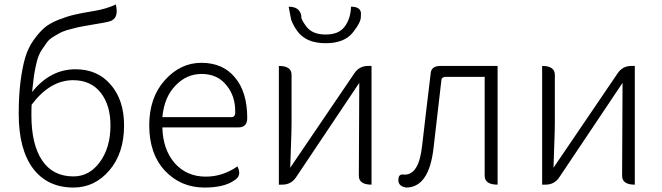

<svg xmlns="http://www.w3.org/2000/svg" viewBox="-20 -829 2970 862"><path d="M121 -311Q121 -181 169 -109Q217 -37 310 -37Q381 -37 428 -101Q476 -166 476 -266Q476 -357 432 -413Q388 -469 308 -469Q205 -469 122 -359Q121 -344 121 -311ZM310 13Q193 13 128 -73Q64 -159 64 -318Q64 -399 72 -462Q80 -525 93 -570Q107 -616 131 -649Q155 -683 179 -704Q204 -725 242 -740Q280 -755 314 -763Q348 -771 398 -779Q459 -789 500 -809Q513 -753 483 -738Q480 -732 410 -721Q373 -715 353 -711Q333 -708 304 -700Q275 -693 259 -686Q244 -679 223 -666Q202 -654 191 -639Q180 -624 166 -603Q153 -582 146 -555Q139 -528 133 -493L124 -416Q206 -518 319 -518Q418 -518 477 -449Q537 -380 537 -266Q537 -141 471 -64Q405 13 310 13Z M898 13Q792 13 721 -62Q650 -138 650 -266Q650 -391 720 -469Q790 -547 884 -547Q981 -547 1035 -481Q1090 -416 1090 -299Q1090 -257 1050 -257H709Q711 -159 764 -97Q818 -36 904 -36Q980 -36 1046 -82Q1068 -39 1030 -18Q985 13 898 13ZM709 -303H1018Q1037 -303 1036 -326Q1037 -398 996 -447Q956 -497 885 -497Q817 -497 767 -444Q717 -392 709 -303Z M1232 0V-533Q1289 -533 1289 -493V-276Q1289 -242 1286 -166L1283 -76L1571 -500Q1593 -533 1633 -533H1648V0Q1591 0 1591 -40L1593 -457L1309 -33Q1287 0 1247 0ZM1442 -635Q1398 -635 1365 -649Q1333 -664 1315 -689Q1297 -714 1287 -741L1276 -799Q1327 -799 1333 -756Q1329 -745 1356 -709Q1383 -674 1442 -674Q1501 -674 1527 -709Q1554 -744 1556 -799Q1607 -799 1600 -757Q1603 -732 1564 -683Q1526 -635 1442 -635Z M1803 13Q1761 6 1770 -33Q1774 -49 1797 -45Q1861 -45 1875 -174Q1882 -234 1896 -353Q1911 -473 1914 -503Q1918 -533 1958 -533H2214V0Q2156 0 2156 -40V-484H1983Q1964 -484 1962 -472Q1953 -389 1926 -161Q1905 13 1803 13Z M2414 0V-533Q2471 -533 2471 -493V-276Q2471 -242 2468 -166L2465 -76L2753 -500Q2775 -533 2815 -533H2830V0Q2773 0 2773 -40L2775 -457L2491 -33Q2469 0 2429 0Z"/></svg>

Font: Swei Half Moon CJK SC
Style: Light
Weight: 300
Version: Version 2.071